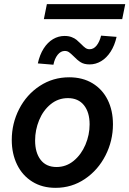

<svg xmlns="http://www.w3.org/2000/svg" viewBox="-20 -904 628 932"><path d="M37.1 -224.6Q37.1 -304.7 73 -374.8Q108.9 -444.8 172.9 -486.8Q236.8 -528.8 315.9 -528.8Q380.9 -528.8 429 -499.8Q477.1 -470.7 502.7 -419.2Q528.3 -367.7 528.3 -300.8Q528.3 -220.7 492.2 -149.7Q456.1 -78.6 392.3 -35.4Q328.6 7.8 249.5 7.8Q185.1 7.8 137 -22Q88.9 -51.8 63 -104.7Q37.1 -157.7 37.1 -224.6ZM415 -300.3Q415 -358.9 387.5 -393.3Q359.9 -427.7 309.6 -427.7Q262.2 -427.7 225.8 -397.9Q189.5 -368.2 169.9 -320.6Q150.4 -272.9 150.4 -222.2Q150.4 -163.1 177.2 -128.2Q204.1 -93.3 254.4 -93.3Q301.3 -93.3 337.9 -123.5Q374.5 -153.8 394.8 -201.7Q415 -249.5 415 -300.3ZM293.5 -729.5Q313 -729.5 327.6 -723.9Q342.3 -718.3 351.8 -710.4Q361.3 -702.6 374 -689.9Q386.2 -677.2 395 -671.1Q403.8 -665 415 -665Q434.6 -665 449 -683.1Q463.4 -701.2 470.7 -731L545.9 -725.1Q536.6 -683.6 517.1 -653.3Q497.6 -623 471.2 -607.2Q444.8 -591.3 415 -591.3Q388.7 -591.3 372.1 -601.6Q355.5 -611.8 337.4 -630.9Q323.7 -644.5 314.9 -650.6Q306.2 -656.7 294.4 -656.7Q274.9 -656.7 260 -638.2Q245.1 -619.6 239.3 -589.8L163.6 -596.2Q172.9 -638.7 192.1 -668.7Q211.4 -698.7 237.5 -714.1Q263.7 -729.5 293.5 -729.5ZM207.5 -883.8H587.9L573.2 -811H192.9Z"/></svg>

Font: Reddit Sans Fudge SmBold Italic
Style: Regular
Weight: 600
Italic angle: -11.25°
Designer: Stephen Hutchings
Version: Version 1.013